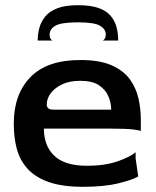

<svg xmlns="http://www.w3.org/2000/svg" viewBox="-20 -709 602 739"><path d="M299 10Q220 10 168.5 -8Q117 -26 87 -58.5Q57 -91 45 -135Q33 -179 33 -233Q33 -346 97 -412Q161 -478 289 -478Q364 -478 410 -457.5Q456 -437 480 -403.5Q504 -370 513 -330Q522 -290 522 -251V-204Q522 -207 494.5 -210.5Q467 -214 402 -214H149Q149 -147 189.5 -109Q230 -71 314 -71Q385 -71 434 -88.5Q483 -106 502 -123V-99L512 -30Q491 -17 436 -3.5Q381 10 299 10ZM188 -287H408Q408 -312 397.5 -337.5Q387 -363 361.5 -380.5Q336 -398 289 -398Q248 -398 219.5 -384.5Q191 -371 175.5 -350.5Q160 -330 160 -307Q160 -297 166 -292Q172 -287 188 -287ZM280 -689Q232 -689 201.5 -677.5Q171 -666 154.5 -646Q138 -626 131.5 -601.5Q125 -577 125 -553H184Q180 -553 175.5 -558.5Q171 -564 171 -575Q171 -598 194 -610.5Q217 -623 280 -623Q343 -623 365 -610Q387 -597 387 -577Q387 -565 382.5 -559Q378 -553 374 -553H435Q435 -580 428.5 -604.5Q422 -629 405.5 -648.5Q389 -668 358.5 -678.5Q328 -689 280 -689Z"/></svg>

Font: Red Rose Medium
Style: Regular
Weight: 500
Designer: Jaikishan Patel
Version: Version 2.000